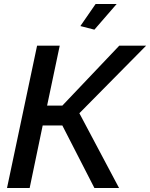

<svg xmlns="http://www.w3.org/2000/svg" viewBox="-20 -938 749 958"><path d="M15 0 165 -710H278L215 -411H291L575 -710H709L376 -373L574 0H451L291 -312H193L128 0ZM451 -790 381 -808 457 -918H562Z"/></svg>

Font: Raleway SemiBold
Style: Italic
Weight: 600
Italic angle: -12°
Designer: Matt McInerney, Pablo Impallari, Rodrigo Fuenzalida
Foundry: Matt McInerney, Pablo Impallari, Rodrigo Fuenzalida
Version: Version 4.026